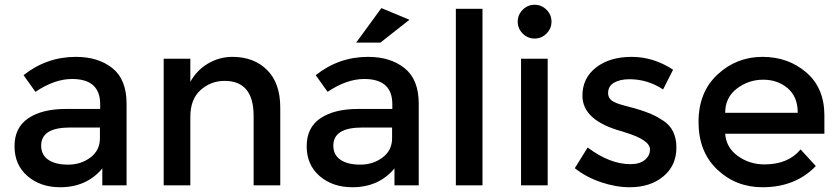

<svg xmlns="http://www.w3.org/2000/svg" viewBox="-20 -779 3527 807"><path d="M512 0H410V-71Q344 8 233 8Q150 8 95.5 -39Q41 -86 41 -164.5Q41 -243 99 -282Q157 -321 256 -321H401V-341Q401 -447 283 -447Q209 -447 129 -393L79 -463Q176 -540 299 -540Q393 -540 452.5 -492.5Q512 -445 512 -343ZM400 -198V-243H274Q153 -243 153 -167Q153 -128 183 -107.5Q213 -87 266.5 -87Q320 -87 360 -117Q400 -147 400 -198Z M780 -288V0H668V-532H780V-435Q807 -484 854.5 -512Q902 -540 957 -540Q1047 -540 1102.5 -485Q1158 -430 1158 -326V0H1046V-292Q1046 -439 924 -439Q866 -439 823 -400.5Q780 -362 780 -288Z M1740 0H1638V-71Q1572 8 1461 8Q1378 8 1323.5 -39Q1269 -86 1269 -164.5Q1269 -243 1327 -282Q1385 -321 1484 -321H1629V-341Q1629 -447 1511 -447Q1437 -447 1357 -393L1307 -463Q1404 -540 1527 -540Q1621 -540 1680.5 -492.5Q1740 -445 1740 -343ZM1628 -198V-243H1502Q1381 -243 1381 -167Q1381 -128 1411 -107.5Q1441 -87 1494.5 -87Q1548 -87 1588 -117Q1628 -147 1628 -198ZM1579 -600H1477L1583 -745L1701 -696Z M2008 0H1896V-742H2008Z M2282 0H2170V-532H2282ZM2177 -638Q2156 -659 2156 -688Q2156 -717 2177 -738Q2198 -759 2227 -759Q2256 -759 2277 -738Q2298 -717 2298 -688Q2298 -659 2277 -638Q2256 -617 2227 -617Q2198 -617 2177 -638Z M2627 8Q2569 8 2506.5 -13Q2444 -34 2396 -72L2450 -159Q2543 -89 2630 -89Q2668 -89 2690 -106.5Q2712 -124 2712 -151Q2712 -191 2606 -223Q2598 -226 2594 -227Q2428 -272 2428 -377Q2428 -451 2485.5 -495.5Q2543 -540 2635 -540Q2727 -540 2809 -486L2767 -403Q2702 -446 2626 -446Q2586 -446 2561 -431.5Q2536 -417 2536 -388Q2536 -362 2562 -350Q2580 -341 2612.5 -333Q2645 -325 2670 -317Q2695 -309 2718.5 -299Q2742 -289 2769 -271Q2823 -235 2823 -159Q2823 -83 2768 -37.5Q2713 8 2627 8Z M3445 -217H3028Q3032 -159 3081 -123.5Q3130 -88 3193 -88Q3293 -88 3345 -151L3409 -81Q3323 8 3185 8Q3073 8 2994.5 -66.5Q2916 -141 2916 -266.5Q2916 -392 2996 -466Q3076 -540 3184.5 -540Q3293 -540 3369 -474.5Q3445 -409 3445 -294ZM3028 -305H3333Q3333 -372 3291 -408Q3249 -444 3187.5 -444Q3126 -444 3077 -406.5Q3028 -369 3028 -305Z"/></svg>

Font: Montserrat_am3
Style: Regular
Weight: 400
Designer: Julieta Ulanovsky
Foundry: Julieta Ulanovsky, Armenina letters added by Vahan Hovhannisyan
Version: Version 2.001